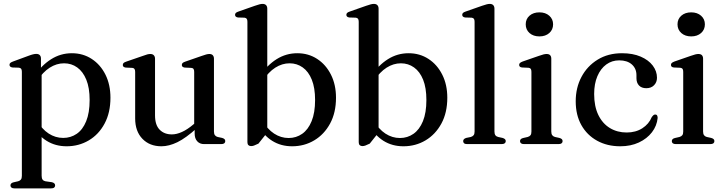

<svg xmlns="http://www.w3.org/2000/svg" viewBox="-20 -758 3807 1010"><path d="M195.5 -450V-388L199 -379.5V166.5Q199 180 204 186.8Q209 193.5 218.5 195.5L253 200.5Q261.5 202.5 265.8 206.8Q270 211 270 217.5Q270 224.5 264.8 228.8Q259.5 233 248 233H56.5Q45.5 233 40.2 228.8Q35 224.5 35 217.5Q35 211.5 39 207.2Q43 203 51.5 201L75.5 195.5Q85 193 90 186.5Q95 180 95 167V-380.5Q95 -391.5 91.2 -396.2Q87.5 -401 79 -402L45 -403Q37 -404.5 33.5 -408Q30 -411.5 30 -417Q30 -423 34 -426.8Q38 -430.5 48.5 -434.5L130 -464.5Q144.5 -470 154 -472.2Q163.5 -474.5 170.5 -474.5Q183 -474.5 189.2 -468Q195.5 -461.5 195.5 -450ZM175.5 -332.5 160 -357.5Q198.5 -414.5 248.5 -446.2Q298.5 -478 358 -478Q416.5 -478 462.5 -448Q508.5 -418 534.8 -365.2Q561 -312.5 561 -244Q561 -165.5 530.2 -108Q499.5 -50.5 447 -19.5Q394.5 11.5 330.5 11.5Q271.5 11.5 225.5 -17Q179.5 -45.5 151.5 -99L175.5 -123Q200.5 -78.5 236 -55.5Q271.5 -32.5 312.5 -32.5Q352 -32.5 383.5 -54Q415 -75.5 433.2 -120Q451.5 -164.5 451.5 -232Q451.5 -296 434 -338.8Q416.5 -381.5 386.2 -403.2Q356 -425 317 -425Q277.5 -425 241.5 -402Q205.5 -379 175.5 -332.5Z M1004 -55.5V-90L1001.5 -92.5V-380Q1001.5 -390.5 997.8 -395.5Q994 -400.5 985.5 -401L951.5 -402.5Q943.5 -404 940 -407.2Q936.5 -410.5 936.5 -416Q936.5 -422.5 940.5 -426.5Q944.5 -430.5 955 -434L1040 -463.5Q1055 -469 1064.5 -471.5Q1074 -474 1081.5 -474Q1093.5 -474 1099.5 -467.2Q1105.5 -460.5 1105.5 -449V-66.5Q1105.5 -53.5 1110.5 -46.8Q1115.5 -40 1125 -37.5L1148.5 -32.5Q1157 -30 1161 -26Q1165 -22 1165 -15.5Q1165 -8.5 1159.8 -4.2Q1154.5 0 1143.5 0H1053.5Q1031 0 1017.5 -14.8Q1004 -29.5 1004 -55.5ZM691 -135V-380Q691 -390.5 687.2 -395.5Q683.5 -400.5 675.5 -401L641 -402.5Q633 -404 629.5 -407.2Q626 -410.5 626 -416Q626 -422.5 630 -426.5Q634 -430.5 644.5 -434L730 -463.5Q745.5 -469.5 754.8 -471.8Q764 -474 770.5 -474Q783 -474 789.2 -467.2Q795.5 -460.5 795.5 -449V-151Q795.5 -100.5 819.8 -75.8Q844 -51 884 -51Q909 -51 937.2 -63.8Q965.5 -76.5 998 -104L1019.5 -122.5L1038 -103.5L1016.5 -85Q957.5 -31.5 913.2 -10Q869 11.5 829 11.5Q767 11.5 729 -28Q691 -67.5 691 -135Z M1386 -712.5V-61L1339.5 -2.5Q1323.5 5 1316 7.8Q1308.5 10.5 1300.5 10.5Q1292 10.5 1286.8 5.5Q1281.5 0.5 1281.5 -10V-643.5Q1281.5 -654.5 1277.8 -659.2Q1274 -664 1266 -665L1231.5 -666Q1223.5 -667.5 1220 -671Q1216.5 -674.5 1216.5 -680Q1216.5 -686 1220.5 -690Q1224.5 -694 1235 -697.5L1320.5 -727.5Q1336 -733 1345 -735.2Q1354 -737.5 1361 -737.5Q1373.5 -737.5 1379.8 -730.8Q1386 -724 1386 -712.5ZM1362.5 -333 1346.5 -358Q1385.5 -415.5 1435.2 -446.8Q1485 -478 1544 -478Q1602.5 -478 1648.5 -448Q1694.5 -418 1721 -365.2Q1747.5 -312.5 1747.5 -244Q1747.5 -165.5 1716.5 -108.2Q1685.5 -51 1633.2 -19.8Q1581 11.5 1516.5 11.5Q1457.5 11.5 1411.8 -17.2Q1366 -46 1337.5 -99L1361.5 -122.5Q1386.5 -78.5 1422 -55.2Q1457.5 -32 1498.5 -32Q1538 -32 1569.5 -54Q1601 -76 1619.2 -120.5Q1637.5 -165 1637.5 -232Q1637.5 -296 1620.2 -338.8Q1603 -381.5 1572.5 -403.2Q1542 -425 1503.5 -425Q1464 -425 1428 -402Q1392 -379 1362.5 -333Z M1971.5 -712.5V-61L1925 -2.5Q1909 5 1901.5 7.8Q1894 10.5 1886 10.5Q1877.5 10.5 1872.2 5.5Q1867 0.5 1867 -10V-643.5Q1867 -654.5 1863.2 -659.2Q1859.5 -664 1851.5 -665L1817 -666Q1809 -667.5 1805.5 -671Q1802 -674.5 1802 -680Q1802 -686 1806 -690Q1810 -694 1820.5 -697.5L1906 -727.5Q1921.5 -733 1930.5 -735.2Q1939.5 -737.5 1946.5 -737.5Q1959 -737.5 1965.2 -730.8Q1971.5 -724 1971.5 -712.5ZM1948 -333 1932 -358Q1971 -415.5 2020.8 -446.8Q2070.5 -478 2129.5 -478Q2188 -478 2234 -448Q2280 -418 2306.5 -365.2Q2333 -312.5 2333 -244Q2333 -165.5 2302 -108.2Q2271 -51 2218.8 -19.8Q2166.5 11.5 2102 11.5Q2043 11.5 1997.2 -17.2Q1951.5 -46 1923 -99L1947 -122.5Q1972 -78.5 2007.5 -55.2Q2043 -32 2084 -32Q2123.5 -32 2155 -54Q2186.5 -76 2204.8 -120.5Q2223 -165 2223 -232Q2223 -296 2205.8 -338.8Q2188.5 -381.5 2158 -403.2Q2127.5 -425 2089 -425Q2049.5 -425 2013.5 -402Q1977.5 -379 1948 -333Z M2581 -712.5V-66.5Q2581 -53.5 2585.8 -46.8Q2590.5 -40 2600.5 -37.5L2623.5 -32.5Q2632 -30 2636.2 -26Q2640.5 -22 2640.5 -15.5Q2640.5 -8.5 2635 -4.2Q2629.5 0 2618.5 0H2437.5Q2426.5 0 2421.5 -4.2Q2416.5 -8.5 2416.5 -15.5Q2416.5 -21.5 2420.5 -25.8Q2424.5 -30 2432.5 -32.5L2457 -37.5Q2466.5 -40.5 2471.5 -46.8Q2476.5 -53 2476.5 -66V-643.5Q2476.5 -654.5 2472.8 -659.2Q2469 -664 2461 -665L2426.5 -666Q2418.5 -667.5 2415 -671Q2411.5 -674.5 2411.5 -680Q2411.5 -686 2415.5 -690Q2419.5 -694 2430 -697.5L2515.5 -727.5Q2531 -733 2540.2 -735.2Q2549.5 -737.5 2556 -737.5Q2568.5 -737.5 2574.8 -730.8Q2581 -724 2581 -712.5Z M2880 -449.5V-66.5Q2880 -53.5 2885 -46.8Q2890 -40 2899.5 -37.5L2922.5 -32.5Q2931.5 -30 2935.5 -26Q2939.5 -22 2939.5 -15.5Q2939.5 -8.5 2934.2 -4.2Q2929 0 2918 0H2737Q2726 0 2720.8 -4.2Q2715.5 -8.5 2715.5 -15.5Q2715.5 -21.5 2719.5 -25.8Q2723.5 -30 2732 -32L2756 -37.5Q2766 -40.5 2770.8 -46.8Q2775.5 -53 2775.5 -66V-380Q2775.5 -391 2772 -395.8Q2768.5 -400.5 2760 -401.5L2726 -403Q2718 -404 2714.5 -407.5Q2711 -411 2711 -416.5Q2711 -422.5 2715 -426.5Q2719 -430.5 2729.5 -434.5L2814.5 -464Q2830 -469.5 2839.2 -471.8Q2848.5 -474 2855 -474Q2868 -474 2874 -467.5Q2880 -461 2880 -449.5ZM2817.5 -566.5Q2785.5 -566.5 2765.5 -584.2Q2745.5 -602 2745.5 -630Q2745.5 -658 2765.5 -675.5Q2785.5 -693 2817.5 -693Q2849.5 -693 2869.5 -675.2Q2889.5 -657.5 2889.5 -630Q2889.5 -602 2869.5 -584.2Q2849.5 -566.5 2817.5 -566.5Z M3436 -349Q3436 -325.5 3420.8 -309.8Q3405.5 -294 3380 -294Q3355 -294 3341.5 -308.2Q3328 -322.5 3328 -346.5V-362.5Q3328 -397.5 3303.8 -419Q3279.5 -440.5 3237 -440.5Q3199 -440.5 3169.2 -418.8Q3139.5 -397 3122.5 -357.2Q3105.5 -317.5 3105.5 -263.5Q3105.5 -198.5 3127.5 -153.2Q3149.5 -108 3188.2 -84.5Q3227 -61 3276.5 -61Q3324 -61 3358.8 -83.2Q3393.5 -105.5 3408.5 -142Q3414.5 -150 3418.5 -153Q3422.5 -156 3427.5 -155.5Q3434 -155.5 3436.8 -150.2Q3439.5 -145 3439.5 -137.5Q3435.5 -96 3409.5 -62.2Q3383.5 -28.5 3340.8 -8.5Q3298 11.5 3243 11.5Q3174 11.5 3121 -17.8Q3068 -47 3038.2 -100Q3008.5 -153 3008.5 -225Q3008.5 -296.5 3038.8 -353.5Q3069 -410.5 3123.8 -444.2Q3178.5 -478 3252 -478Q3309 -478 3350.2 -460.2Q3391.5 -442.5 3413.8 -413Q3436 -383.5 3436 -349Z M3678.5 -449.5V-66.5Q3678.5 -53.5 3683.5 -46.8Q3688.5 -40 3698 -37.5L3721 -32.5Q3730 -30 3734 -26Q3738 -22 3738 -15.5Q3738 -8.5 3732.8 -4.2Q3727.5 0 3716.5 0H3535.5Q3524.5 0 3519.2 -4.2Q3514 -8.5 3514 -15.5Q3514 -21.5 3518 -25.8Q3522 -30 3530.5 -32L3554.5 -37.5Q3564.5 -40.5 3569.2 -46.8Q3574 -53 3574 -66V-380Q3574 -391 3570.5 -395.8Q3567 -400.5 3558.5 -401.5L3524.5 -403Q3516.5 -404 3513 -407.5Q3509.5 -411 3509.5 -416.5Q3509.5 -422.5 3513.5 -426.5Q3517.5 -430.5 3528 -434.5L3613 -464Q3628.5 -469.5 3637.8 -471.8Q3647 -474 3653.5 -474Q3666.5 -474 3672.5 -467.5Q3678.5 -461 3678.5 -449.5ZM3616 -566.5Q3584 -566.5 3564 -584.2Q3544 -602 3544 -630Q3544 -658 3564 -675.5Q3584 -693 3616 -693Q3648 -693 3668 -675.2Q3688 -657.5 3688 -630Q3688 -602 3668 -584.2Q3648 -566.5 3616 -566.5Z"/></svg>

Font: Fraunces 24pt
Style: Regular
Weight: 400
Version: Version 1.000;[b76b70a41]